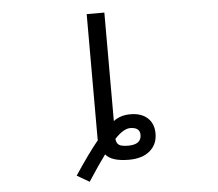

<svg xmlns="http://www.w3.org/2000/svg" viewBox="-57 -815 1114 983"><g transform="rotate(-5 500.0 -323.0)"><path d="M514.6 -101.6Q516.6 -80.1 529.3 -70.8Q542 -61.5 577.1 -61.5Q644.5 -61.5 644.5 -111.3Q644.5 -150.4 593.8 -150.4Q558.6 -149.4 514.6 -101.6ZM424.8 -103.5 423.8 -109.4Q423.8 -116.2 423.8 -119.1V-751H514.6V-193.4Q549.8 -220.7 601.6 -220.7Q658.2 -220.7 689.9 -191.4Q721.7 -162.1 721.7 -111.3Q721.7 -55.7 682.6 -22.5Q643.6 10.7 575.2 10.7Q485.4 10.7 455.1 -27.3Q420.9 18.6 364.3 105.5L300.8 68.4Q374 -42 424.8 -103.5Z"/></g></svg>

Font: Gen Shin Gothic Monospace Regular
Style: Regular
Weight: 400
Designer: [Source Han Sans]
Ryoko NISHIZUKA  (kana & ideographs); Paul D. Hunt (Latin, Greek & Cyrillic); Wenlong ZHANG  (bopomofo
Version: Version 1.002.20150607